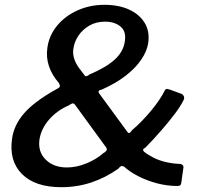

<svg xmlns="http://www.w3.org/2000/svg" viewBox="-20 -773 837 798"><path d="M414 -753Q473 -753 516 -733.5Q559 -714 581 -678.5Q603 -643 596 -594Q591 -561 568 -526.5Q545 -492 504.5 -460Q464 -428 404 -401Q384 -398 392 -385L510 -224Q515 -218 519 -221Q523 -224 530 -233Q548 -248 568.5 -269Q589 -290 608.5 -313.5Q628 -337 643 -359.5Q658 -382 666 -399Q670 -404 674 -403.5Q678 -403 685 -401L734 -383Q740 -381 743.5 -374Q747 -367 744 -359Q731 -332 706 -299Q681 -266 650 -230.5Q619 -195 585 -160Q578 -156 575.5 -153Q573 -150 578 -143Q594 -130 617.5 -118Q641 -106 669 -99.5Q697 -93 723 -92Q734 -92 739 -87Q744 -82 742 -74L734 -17Q733 -7 729.5 -3.5Q726 0 717 0Q675 0 633 -11Q591 -22 555 -40.5Q519 -59 495 -81Q487 -84 482.5 -82Q478 -80 472 -72Q418 -34 359 -14.5Q300 5 235 5Q126 5 71.5 -49.5Q17 -104 30 -196Q38 -254 80.5 -302.5Q123 -351 212 -401Q225 -407 228 -412Q231 -417 224 -429Q196 -461 183.5 -498Q171 -535 177 -575Q184 -626 217.5 -666.5Q251 -707 302.5 -730Q354 -753 414 -753ZM417 -683Q380 -683 352 -667Q324 -651 306.5 -625.5Q289 -600 285 -570Q282 -552 287.5 -532Q293 -512 308 -491L333 -458Q336 -455 341.5 -457Q347 -459 351 -463Q422 -493 458 -526.5Q494 -560 499 -603Q505 -643 480.5 -663Q456 -683 417 -683ZM293 -336Q287 -345 280.5 -343Q274 -341 266 -335Q217 -314 184 -276Q151 -238 144 -193Q137 -142 170 -109.5Q203 -77 258 -77Q298 -77 339.5 -94Q381 -111 410 -137Q418 -141 422 -146.5Q426 -152 422 -159L293 -336Z"/></svg>

Font: Libre Franklin Thin Medium
Style: Italic
Weight: 500
Italic angle: -8°
Version: Version 3.000